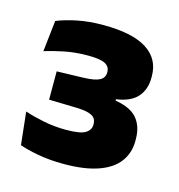

<svg xmlns="http://www.w3.org/2000/svg" viewBox="-65 -770 443 475"><g transform="rotate(15 156.0 -532.5)"><path d="M137.9 -353.6Q102.8 -353.6 72.7 -359Q42.6 -364.5 24.1 -371.3L15.1 -455Q36.8 -447.8 64.1 -442.3Q91.4 -436.7 121.1 -436.7Q158.4 -436.7 171.3 -444.9Q184.2 -453.1 184.2 -466.5V-468.3Q184.2 -474.8 181.6 -479.9Q179.1 -484.9 173.5 -488.3Q167.8 -491.7 158.3 -493.7Q148.7 -495.7 134.1 -496.2L62.2 -498V-570.5L131 -572.4Q159.6 -573.4 171.6 -579.9Q183.7 -586.3 183.7 -600.1V-601.7Q183.7 -614.9 171.2 -621.7Q158.8 -628.4 127 -628.4Q93.9 -628.4 65.4 -622.4Q36.9 -616.4 17.5 -610.3L26.4 -689.9Q48 -698.9 78.1 -705Q108.2 -711.1 144.7 -711.1Q218.8 -711.1 255.7 -687.7Q292.7 -664.2 292.7 -619.9V-615.7Q292.7 -585.5 275.6 -566.2Q258.6 -547 221.6 -541.8V-529.6L214.9 -539.3Q257.9 -533.8 276.4 -513.5Q294.8 -493.1 294.8 -459V-454.1Q294.8 -423.7 277.9 -401Q261 -378.2 226.1 -365.9Q191.2 -353.6 137.9 -353.6Z"/></g></svg>

Font: Anek Gurmukhi Medium
Style: Regular
Weight: 500
Designer: Sarang Kulkarni (Gurmukhi), Yesha Goshar (Latin)
Foundry: Ek Type
Version: Version 1.003